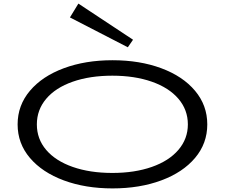

<svg xmlns="http://www.w3.org/2000/svg" viewBox="-20 -1035 1251 1068"><path d="M78 -343Q78 -449 146.5 -530Q215 -611 335 -655.5Q455 -700 606 -700Q757 -700 877 -655.5Q997 -611 1065 -530Q1133 -449 1133 -343Q1133 -237 1065 -156.5Q997 -76 877 -31.5Q757 13 606 13Q455 13 335 -31.5Q215 -76 146.5 -156.5Q78 -237 78 -343ZM1025 -343Q1025 -424 972.5 -485.5Q920 -547 824.5 -580.5Q729 -614 605 -614Q480 -614 384.5 -580.5Q289 -547 237 -485.5Q185 -424 185 -343Q185 -262 237 -201Q289 -140 384.5 -106.5Q480 -73 605 -73Q729 -73 824.5 -106.5Q920 -140 972.5 -201.5Q1025 -263 1025 -343ZM416 -1015 369 -938 691 -772 720 -814Z"/></svg>

Font: BioRhyme Expanded
Style: Regular
Weight: 400
Width: 7
Designer: Aoife Mooney
Foundry: Aoife Mooney Type
Version: Version 1.001